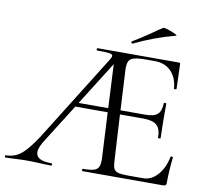

<svg xmlns="http://www.w3.org/2000/svg" viewBox="-123 -877 1041 970"><g transform="rotate(10 398.0 -392.0)"><path d="M791 -151Q794 -151 797 -149.5Q800 -148 799 -147Q791 -77 791 -15Q791 -7 787.5 -3.5Q784 0 775 0H363Q358 0 358 -6Q358 -12 363 -12Q399 -12 417 -17.5Q435 -23 441.5 -37Q448 -51 447 -81L435 -315H269L148 -123Q120 -81 120 -55Q120 -12 199 -12Q204 -12 204 -6Q204 0 199 0Q181 0 143 -2Q101 -4 73 -4Q49 -4 15 -2Q-15 0 -33 0Q-38 0 -38 -6Q-38 -12 -33 -12Q9 -12 41.5 -37Q74 -62 121 -133L397 -575Q408 -592 408 -599Q408 -608 392 -610.5Q376 -613 330 -613Q325 -613 325 -619Q325 -625 330 -625H745Q750 -625 751.5 -623Q753 -621 753 -616L757 -492Q756 -488 749.5 -488.5Q743 -489 744 -492Q740 -546 708.5 -578.5Q677 -611 625 -611H583Q540 -611 519.5 -605.5Q499 -600 492 -586Q485 -572 486 -543L497 -336H623Q669 -336 687 -352.5Q705 -369 706 -408Q706 -412 712.5 -412Q719 -412 719 -408V-325Q719 -302 721 -232Q721 -230 714.5 -230Q708 -230 708 -233Q708 -277 687.5 -296Q667 -315 619 -315H498L511 -85Q512 -56 517.5 -42Q523 -28 539.5 -23Q556 -18 591 -18H669Q711 -18 743 -54Q775 -90 787 -149Q787 -151 791 -151ZM282 -336H434L423 -560ZM498 -678Q494 -678 492 -682.5Q490 -687 493 -689Q533 -712 592 -753Q600 -759 611.5 -767Q623 -775 638 -784Q642 -786 663 -779.5Q684 -773 699.5 -765Q715 -757 708 -756Q601 -728 500 -679Z"/></g></svg>

Font: Cormorant Upright
Style: Regular
Weight: 400
Designer: Christian Thalmann (Catharsis Fonts)
Foundry: Catharsis Fonts
Version: Version 3.302